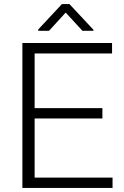

<svg xmlns="http://www.w3.org/2000/svg" viewBox="-20 -922 609 942"><path d="M482.4 -340.8H149.9V-50.8H532.2V0H89.8V-710.9H529.8V-659.7H149.9V-391.6H482.4ZM438.5 -775.9V-771H384.3L302.2 -860.4L220.7 -771H167.5V-777.3L283.7 -901.9H320.8Z"/></svg>

Font: Melbourne
Style: Light
Weight: 300
Designer: Google
Version: Version 2.000980; 2014